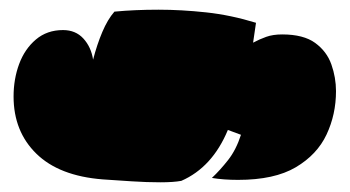

<svg xmlns="http://www.w3.org/2000/svg" viewBox="-20 -900 721 396"><path d="M354 -527Q338 -524 310.5 -524Q283 -524 252 -526Q221 -528 192 -530Q102 -537 55 -583Q8 -629 8 -701Q8 -737 19.5 -768Q31 -799 54 -818.5Q77 -838 110 -838Q136 -838 152 -820.5Q168 -803 172 -777Q180 -808 191 -834Q202 -860 216 -876Q237 -878 259.5 -879Q282 -880 307 -880Q354 -880 405 -874.5Q456 -869 508 -853L502 -812Q515 -819 529 -824Q543 -829 562 -829Q606 -829 630 -811.5Q654 -794 663.5 -767Q673 -740 673 -712Q673 -664 653.5 -622.5Q634 -581 590 -555Q546 -529 471 -529Q456 -529 442.5 -530Q429 -531 417 -533Q434 -549 450.5 -570Q467 -591 477 -622L450 -632Q418 -555 354 -527Z"/></svg>

Font: Oi
Style: Regular
Weight: 400
Designer: Kostas Bartsokas, Mohamad Dakak
Foundry: Foundry5
Version: Version 4.000